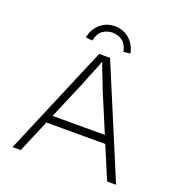

<svg xmlns="http://www.w3.org/2000/svg" viewBox="-154 -1018 1073 1147"><g transform="rotate(20 382.0 -444.0)"><path d="M53 0 349 -700H418L711 0H654L441 -508Q428 -543 419.5 -564.5Q411 -586 404 -603Q397 -620 390 -639.5Q383 -659 373 -688H389Q379 -654 371 -633Q363 -612 355.5 -595Q348 -578 339.5 -557Q331 -536 318 -502L105 0ZM172 -207 193 -257H574L590 -207ZM283 -761 240 -766Q248 -804 268 -831Q288 -858 317 -873Q346 -888 382 -888Q418 -888 447 -873Q476 -858 496 -831Q516 -804 524 -766L481 -761Q471 -809 443.5 -828Q416 -847 382 -847Q348 -847 320.5 -828Q293 -809 283 -761Z"/></g></svg>

Font: Lexend Exa ExtraLight
Style: Regular
Weight: 250
Designer: Bonnie Shaver-Troup, Thomas Jockin
Foundry: Lexend
Version: Version 1.007